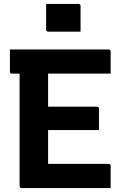

<svg xmlns="http://www.w3.org/2000/svg" viewBox="-20 -950 640 970"><path d="M213 -930H376Q387 -930 387 -919V-790H224Q213 -790 213 -801ZM90 0Q79 0 79 -11V-578H41Q30 -578 30 -589V-700H528Q539 -700 539 -689V-578H223V-411H469Q480 -411 480 -400V-293H223V-122H528Q539 -122 539 -111V0Z"/></svg>

Font: Recursive Mn Lnr St
Style: Bold
Weight: 700
Monospace: yes
Version: Version 1.079;hotconv 1.0.112;makeotfexe 2.5.65598; ttfautoh